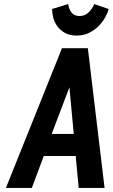

<svg xmlns="http://www.w3.org/2000/svg" viewBox="-20 -925 555 945"><path d="M9.1 0H136.6L195.4 -157.1H352.6L367.3 0H494.7L412.4 -687.7H285ZM234.4 -265.7 321.6 -495.3 343 -265.7ZM357 -750Q391.4 -750 418.4 -763.3Q445.3 -776.6 465 -796.4Q484.7 -816.3 497.4 -838.9Q510 -861.4 514.9 -880.7L443.7 -904.9Q434 -880.9 415.6 -863.5Q397.3 -846.1 371.1 -846.1Q345.3 -846.1 332 -863.5Q318.7 -880.9 315.6 -904.9L236.4 -880.7Q236.3 -861.4 242.1 -838.5Q247.9 -815.6 261.9 -796.1Q276 -776.6 299.1 -763.3Q322.3 -750 357 -750Z"/></svg>

Font: Secuela ExtLt
Style: Italic
Weight: 200
Italic angle: -8°
Designer: Fernando Haro
Foundry: deFharo
Version: Version 1.704